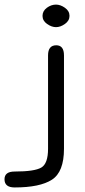

<svg xmlns="http://www.w3.org/2000/svg" viewBox="-139 -657 376 848"><path d="M108.4 -537.1C121.4 -537.1 134.6 -541.8 147.9 -551.3C161.3 -560.7 168 -572.6 168 -586.9C168 -601.2 161.3 -613.1 147.9 -622.6C134.6 -632 121.4 -636.7 108.4 -636.7C94.1 -636.7 80.6 -632 67.9 -622.6C55.2 -613.1 48.8 -601.2 48.8 -586.9C48.8 -572.6 55.5 -560.7 68.8 -551.3C82.2 -541.8 95.4 -537.1 108.4 -537.1ZM143.6 0V-412.1C143.6 -442.1 132.2 -457 109.4 -457C85.3 -457 73.2 -442.1 73.2 -412.1V0C73.2 43.6 63.3 71.3 43.5 83C23.6 94.7 -15.6 100.6 -74.2 100.6C-104.2 100.6 -119.1 112 -119.1 134.8C-119.1 158.9 -104.2 170.9 -74.2 170.9C0 170.9 54.9 159.5 90.3 136.7C125.8 113.9 143.6 68.4 143.6 0Z"/></svg>

Font: Jura
Style: DemiBold
Weight: 600
Version: Version 2.5.1